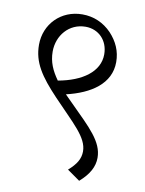

<svg xmlns="http://www.w3.org/2000/svg" viewBox="-77 -673 573 760"><g transform="rotate(10 210.0 -292.5)"><path d="M294 33C333 -1 350 -34 350 -69C350 -134 296 -182 215 -263C204 -274 193 -285 183 -295C281 -318 357 -368 357 -455C357 -499 340 -536 310 -568C279 -600 239 -618 193 -618C107 -618 44 -553 44 -470C44 -399 79 -348 147 -276C230 -188 289 -141 289 -84C289 -54 274 -30 243 -3ZM102 -453C102 -517 147 -572 214 -572C266 -572 305 -533 305 -477C305 -407 238 -360 142 -343C117 -378 102 -411 102 -453Z"/></g></svg>

Font: Noto Serif Devanagari SemiCondensed Light
Style: Regular
Weight: 300
Width: 4
Designer: Universal Thirst, Indian Type Foundry and the Monotype Design Team
Foundry: Monotype Imaging Inc.
Version: Version 2.004